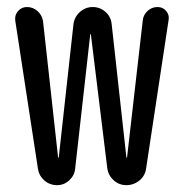

<svg xmlns="http://www.w3.org/2000/svg" viewBox="-20 -540 540 560"><path d="M90.8 -46.9 24.4 -480.5Q22.5 -496.1 32.7 -507.8Q43 -519.5 58.6 -519.5Q76.2 -519.5 89.4 -507.8Q102.5 -496.1 105.5 -478.5L149.4 -81.1Q149.4 -80.1 150.4 -80.1Q151.4 -80.1 151.4 -81.1L194.3 -469.7Q197.3 -491.2 213.4 -505.4Q229.5 -519.5 250.5 -519.5Q271.5 -519.5 287.6 -505.4Q303.7 -491.2 305.7 -469.7L348.6 -81.1Q348.6 -80.1 349.6 -80.1Q350.6 -80.1 350.6 -81.1L396.5 -481.4Q398.4 -497.1 410.6 -508.3Q422.9 -519.5 439.5 -519.5Q455.1 -519.5 464.8 -507.8Q474.6 -496.1 471.7 -481.4L406.2 -48.8Q403.3 -27.3 386.7 -13.7Q370.1 0 348.6 0Q327.1 0 311.5 -14.2Q295.9 -28.3 293 -48.8L245.1 -439.5Q245.1 -440.4 244.1 -440.4Q243.2 -440.4 243.2 -439.5L199.2 -47.9Q197.3 -28.3 182.1 -14.2Q167 0 146.5 0Q125 0 109.4 -13.7Q93.8 -27.3 90.8 -46.9Z"/></svg>

Font: Rounded Mgen+ 2m regular
Style: Regular
Weight: 400
Designer: [Source Han Sans]
Ryoko NISHIZUKA  (kana & ideographs); Paul D. Hunt (Latin, Greek & Cyrillic); Wenlong ZHANG  (bopomofo
Version: Version 1.059.20150602